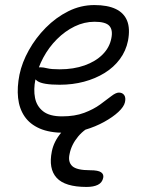

<svg xmlns="http://www.w3.org/2000/svg" viewBox="-20 -515 592 759"><path d="M235 10Q176 10 137 -7Q98 -24 77 -55Q56 -86 51.5 -128Q47 -170 57 -220Q67 -268 94 -316.5Q121 -365 161 -405.5Q201 -446 250 -470.5Q299 -495 353 -495Q405 -495 437.5 -479.5Q470 -464 482.5 -433Q495 -402 486 -354Q478 -314 454 -281.5Q430 -249 393.5 -226.5Q357 -204 312 -192Q267 -180 216 -180Q149 -180 128 -194.5Q107 -209 110 -227Q112 -238 119 -243.5Q126 -249 140 -249Q151 -249 167 -245Q183 -241 216 -241Q271 -241 314.5 -256.5Q358 -272 385.5 -299.5Q413 -327 420 -363Q427 -396 412.5 -412.5Q398 -429 354 -429Q313 -429 275 -410.5Q237 -392 205 -360Q173 -328 151 -287Q129 -246 120 -201Q112 -161 118.5 -128Q125 -95 150.5 -75Q176 -55 225 -55Q276 -55 313 -69Q350 -83 376 -102Q402 -121 420 -135Q438 -149 450 -149Q464 -149 471 -139Q478 -129 474 -111Q470 -93 448 -72.5Q426 -52 391.5 -33Q357 -14 316.5 -2Q276 10 235 10ZM322 224Q237 224 204 188Q171 152 185 83Q193 44 221.5 10Q250 -24 289.5 -45Q329 -66 371 -66Q380 -66 384.5 -61Q389 -56 388 -48Q386 -41 380.5 -36Q375 -31 358 -24Q316 -8 289 24.5Q262 57 255 94Q248 125 265.5 141.5Q283 158 337 158Q368 158 379.5 166Q391 174 388 188Q384 207 367 215.5Q350 224 322 224Z"/></svg>

Font: Shantell Sans Light
Style: Italic
Weight: 300
Italic angle: -11°
Designer: Stephen Nixon, Anya Danilova, Shantell Martin
Foundry: Arrow Type
Version: Version 1.008;[ac192a2d6]